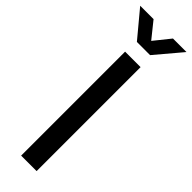

<svg xmlns="http://www.w3.org/2000/svg" viewBox="-355 -946 950 950"><g transform="rotate(45 120.5 -470.5)"><path d="M174.8 0V-727.5H66.4V0ZM120.1 -856.4 52.2 -940.9H-41V-940.4L73.7 -802.7H166L282.2 -940.4V-940.9H188Z"/></g></svg>

Font: Inteeer Medium
Style: Regular
Weight: 500
Designer: Rasmus Andersson
Foundry: rsms
Version: Version 4.001;Glyphs 3.4 (3402)